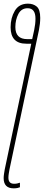

<svg xmlns="http://www.w3.org/2000/svg" viewBox="-43 -790 240 1050"><path d="M32 240Q44 240 53 238Q62 236 66 234V209Q60 211 52.5 213Q45 215 34 215Q3 215 3 182Q3 172 5 159Q7 146 9 136L170 -626Q177 -662 177 -692Q177 -738 158 -754Q139 -770 110 -770Q61 -770 38 -731Q15 -692 15 -641Q15 -551 101 -551H128L-17 136Q-19 147 -21 160.5Q-23 174 -23 184Q-23 240 32 240ZM106 -576Q41 -576 41 -642Q41 -682 57.5 -713.5Q74 -745 108 -745Q151 -745 151 -688Q151 -659 144 -626L133 -576Z"/></svg>

Font: Noto Sans Display Condensed Thin
Style: Italic
Weight: 250
Width: 3
Italic angle: -12°
Designer: Monotype Design Team
Foundry: Monotype Imaging Inc.
Version: Version 1.900